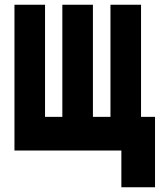

<svg xmlns="http://www.w3.org/2000/svg" viewBox="-20 -635 690 810"><path d="M492 155V0H41V-615H170V-142H243V-615H372V-142H446V-615H575V-142H634V155Z"/></svg>

Font: Martian Mono SemiCondensed
Style: Bold
Weight: 700
Width: 4
Designer: Roman Shamin
Foundry: Evil Martians
Version: Version 1.000